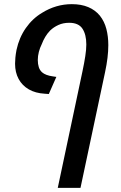

<svg xmlns="http://www.w3.org/2000/svg" viewBox="-20 -660 580 920"><path d="M256.8 240.2 375 -317.4Q383.8 -358.9 388.7 -391.1Q393.6 -423.3 393.6 -446.8Q393.6 -494.6 375 -522.7Q356.4 -550.8 311.5 -550.8Q282.7 -550.8 259.8 -540.3Q236.8 -529.8 220.2 -513.7Q206.5 -499.5 196.8 -483.2Q187 -466.8 180.2 -448.7Q170.9 -430.2 166 -410.6Q161.1 -391.1 161.1 -372.1Q161.1 -353.5 165.8 -338.6Q170.4 -323.7 181.6 -313.5Q189.9 -306.2 202.9 -301.3Q215.8 -296.4 233.9 -293.9L250 -291.5L213.9 -209.5L194.8 -210.9Q149.9 -213.4 118.2 -231.7Q86.4 -250 69.3 -281.5Q52.2 -313 52.2 -354.5Q52.2 -368.2 53.7 -384.3Q55.2 -400.4 59.1 -420.9Q71.8 -480 103.8 -525.6Q135.7 -571.3 181.6 -598.6Q214.4 -619.1 250.2 -629.6Q286.1 -640.1 324.2 -640.1Q369.1 -640.1 402.8 -626Q436.5 -611.8 458.5 -585Q480.5 -557.1 489.7 -521.2Q499 -485.4 499 -443.8Q499 -386.2 483.4 -314L365.7 240.2Z"/></svg>

Font: Open Sans SemiCondensed SemiBold
Style: Italic
Weight: 600
Width: 4
Italic angle: -12°
Designer: Monotype Design Team
Foundry: Monotype Imaging Inc.
Version: Version 3.000